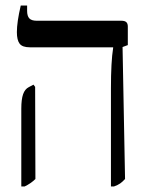

<svg xmlns="http://www.w3.org/2000/svg" viewBox="-20 -667 537 694"><path d="M381 -348Q381 -444 389 -494V-496H88Q61 -496 51 -509Q41 -522 41 -551Q41 -587 55 -647H78V-628Q78 -609 86 -600.5Q94 -592 113 -592H419Q431 -592 436.5 -587Q442 -582 442 -571V-504L423 -497L432 -20Q423 -10 414.5 -4Q406 2 392 7H381ZM57 -274Q57 -308 63.5 -326.5Q70 -345 84 -352L101 -361L107 -353L108 -20Q92 -4 69 7H57Z"/></svg>

Font: Noto Serif Hebrew Narrow
Style: Regular
Weight: 400
Width: 4
Designer: Monotype Design Team
Foundry: Monotype Imaging Inc.
Version: Version 1.000